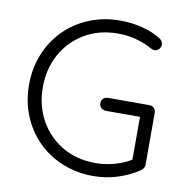

<svg xmlns="http://www.w3.org/2000/svg" viewBox="-80 -788 856 876"><g transform="rotate(10 347.5 -350.0)"><path d="M408 10Q331 10 265 -17Q199 -44 150.5 -92.5Q102 -141 75 -207Q48 -273 48 -350Q48 -427 75 -493Q102 -559 150.5 -607.5Q199 -656 265 -683Q331 -710 408 -710Q461 -710 510.5 -697.5Q560 -685 599 -660Q606 -655 609.5 -648.5Q613 -642 613 -635Q613 -621 604 -612.5Q595 -604 585 -604Q580 -604 575.5 -605.5Q571 -607 567 -609Q533 -628 493 -639Q453 -650 408 -650Q322 -650 255 -611Q188 -572 150 -504Q112 -436 112 -350Q112 -264 150 -196Q188 -128 255 -89Q322 -50 408 -50Q453 -50 498.5 -63Q544 -76 577 -98L572 -77V-307L587 -293H414Q401 -293 392 -302Q383 -311 383 -323Q383 -337 392 -345Q401 -353 414 -353H605Q618 -353 626.5 -344.5Q635 -336 635 -323V-82Q635 -74 631 -67Q627 -60 620 -55Q576 -25 521.5 -7.5Q467 10 408 10Z"/></g></svg>

Font: zvoove
Style: Regular
Weight: 400
Designer: Vernon Adams (Nunito) & Andrew Paglinawan (Quicksand)
Foundry: zvoove
Version: Version 3.006